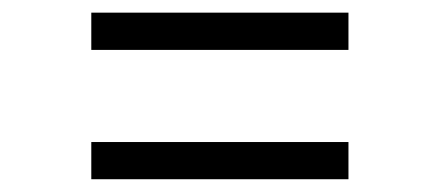

<svg xmlns="http://www.w3.org/2000/svg" viewBox="-20 -435 692 302"><path d="M123.6 -153.1V-211.6H528.1V-153.1ZM123.6 -356.5V-415.1H528.1V-356.5Z"/></svg>

Font: Inter Zeller Light
Style: Regular
Weight: 300
Designer: Rasmus Andersson; Joe Bland
Foundry: zeller
Version: Version 3.015;git-dec3a8cb1